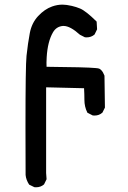

<svg xmlns="http://www.w3.org/2000/svg" viewBox="-20 -795 540 813"><path d="M88.4 -54.7Q87.9 -168.5 87.9 -255.9Q87.9 -518.6 92.3 -558.6Q98.1 -612.3 106.2 -655Q114.3 -697.8 141.6 -727.1Q168.9 -756.3 200.7 -767.6Q222.7 -775.4 244.6 -775.4Q260.7 -775.4 284.2 -770Q303.2 -765.6 319.3 -758.8Q343.8 -748.5 389.2 -703.6L391.1 -670.9L380.4 -648.9Q366.2 -636.7 346.7 -636.7Q343.8 -636.7 339.4 -637.2L318.4 -647.9Q277.3 -685.1 249.5 -685.1Q247.6 -685.1 246.1 -685.1Q218.3 -682.6 204.1 -657.7Q181.6 -618.7 177.7 -552.7Q176.8 -540 176.8 -529.8Q176.8 -519.5 177.2 -512.2Q344.2 -510.7 385.3 -506.8Q396.5 -505.9 400.4 -504.2Q404.3 -502.4 408.7 -498Q416.5 -490.2 422.4 -474.6L424.3 -339.4L413.6 -317.9L412.6 -317.4Q399.4 -305.7 379.9 -305.7Q377 -305.7 372.6 -306.2L350.6 -317.4L349.6 -318.8Q337.4 -343.3 337.4 -372.1Q337.4 -397 335.9 -421.4L175.3 -425.3V-62.5L177.2 -36.1L166.5 -14.2Q152.3 -2 132.8 -2Q129.9 -2 125.5 -2.4L103.5 -13.2Q90.3 -33.2 88.4 -54.2Z"/></svg>

Font: Bakudai
Style: Medium
Weight: 500
Version: Version 1.48